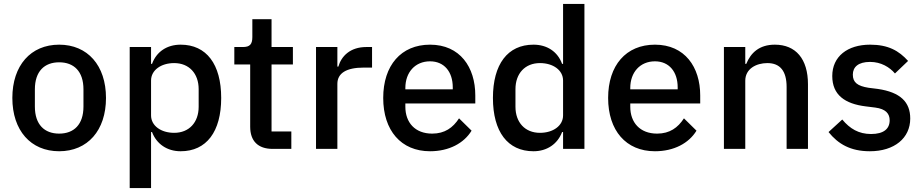

<svg xmlns="http://www.w3.org/2000/svg" viewBox="-20 -760 4711 980"><path d="M282 12C427 12 521 -94 521 -260C521 -426 427 -532 282 -532C137 -532 43 -426 43 -260C43 -94 137 12 282 12ZM282 -78C207 -78 158 -124 158 -216V-304C158 -396 207 -442 282 -442C357 -442 406 -396 406 -304V-216C406 -124 357 -78 282 -78Z M642 200H751V-86H756C779 -25 833 12 902 12C1034 12 1109 -88 1109 -260C1109 -432 1034 -532 902 -532C833 -532 779 -497 756 -434H751V-520H642ZM869 -82C802 -82 751 -118 751 -171V-349C751 -402 802 -438 869 -438C945 -438 994 -385 994 -305V-215C994 -135 945 -82 869 -82Z M1467 0V-89H1366V-431H1475V-520H1366V-662H1268V-571C1268 -535 1256 -520 1220 -520H1176V-431H1257V-113C1257 -41 1296 0 1372 0Z M1702 0V-332C1702 -387 1749 -415 1836 -415H1879V-520H1850C1767 -520 1722 -473 1707 -420H1702V-520H1593V0Z M2175 12C2272 12 2348 -29 2387 -93L2323 -156C2292 -108 2250 -78 2186 -78C2098 -78 2049 -135 2049 -215V-232H2406V-273C2406 -417 2328 -532 2175 -532C2027 -532 1936 -426 1936 -260C1936 -94 2027 12 2175 12ZM2175 -447C2247 -447 2291 -394 2291 -314V-304H2049V-311C2049 -391 2099 -447 2175 -447Z M2854 0H2963V-740H2854V-434H2849C2826 -497 2772 -532 2703 -532C2571 -532 2496 -432 2496 -260C2496 -88 2571 12 2703 12C2772 12 2826 -25 2849 -86H2854ZM2736 -82C2660 -82 2611 -135 2611 -215V-305C2611 -385 2660 -438 2736 -438C2803 -438 2854 -402 2854 -349V-171C2854 -118 2803 -82 2736 -82Z M3323 12C3420 12 3496 -29 3535 -93L3471 -156C3440 -108 3398 -78 3334 -78C3246 -78 3197 -135 3197 -215V-232H3554V-273C3554 -417 3476 -532 3323 -532C3175 -532 3084 -426 3084 -260C3084 -94 3175 12 3323 12ZM3323 -447C3395 -447 3439 -394 3439 -314V-304H3197V-311C3197 -391 3247 -447 3323 -447Z M3784 0V-348C3784 -409 3840 -438 3897 -438C3962 -438 3995 -397 3995 -316V0H4104V-330C4104 -459 4042 -532 3935 -532C3855 -532 3812 -490 3789 -434H3784V-520H3675V0Z M4420 12C4545 12 4626 -55 4626 -155C4626 -239 4576 -289 4461 -306L4413 -312C4357 -321 4333 -339 4333 -379C4333 -418 4361 -444 4421 -444C4477 -444 4521 -417 4548 -385L4615 -449C4568 -501 4514 -532 4421 -532C4306 -532 4228 -472 4228 -372C4228 -276 4292 -230 4399 -217L4447 -211C4502 -204 4521 -179 4521 -146C4521 -102 4490 -76 4426 -76C4363 -76 4318 -103 4279 -150L4209 -86C4258 -25 4321 12 4420 12Z"/></svg>

Font: IBMKR Medm
Style: Regular
Weight: 500
Designer: Mike Abbink; Paul van der Laan; Pieter van Rosmalen; Wujin Sim; Chorong Kim; Dohee Lee;
Foundry: Sandoll Inc.
Version: Version 1.002